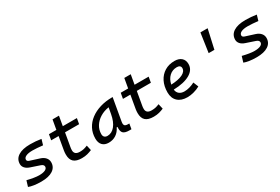

<svg xmlns="http://www.w3.org/2000/svg" viewBox="71 -1699 3959 2715"><g transform="rotate(-30 2051.0 -341.0)"><path d="M239.7 9.8Q176.3 9.8 123 2Q69.8 -5.9 36.1 -19.5L64.5 -113.3Q121.1 -99.1 171.1 -91.1Q221.2 -83 256.3 -83Q320.3 -83 355.7 -99.9Q391.1 -116.7 391.1 -147.5Q391.1 -180.7 344.7 -195.8L198.2 -245.1Q149.9 -261.2 124 -290.5Q98.1 -319.8 98.1 -356.4Q98.1 -438 167.2 -482.7Q236.3 -527.3 362.8 -527.3Q455.1 -527.3 541.5 -512.7L515.1 -422.9Q469.2 -428.2 425.5 -431.4Q381.8 -434.6 348.1 -434.6Q278.8 -434.6 241 -416.7Q203.1 -398.9 203.1 -366.2Q203.1 -341.3 239.7 -330.1L388.7 -282.7Q440.4 -266.1 468 -233.6Q495.6 -201.2 495.6 -159.2Q495.6 -78.6 428.7 -34.4Q361.8 9.8 239.7 9.8Z M902.8 9.8Q813 9.8 770.8 -28.6Q728.5 -66.9 728.5 -147.9Q728.5 -178.2 732.9 -207Q737.3 -235.8 746.6 -287.1L771 -426.8H649.9L666 -517.6H787.1L814.5 -673.8H919.4L892.1 -517.6H1122.1L1106 -426.8H876L851.6 -287.1Q843.3 -238.3 838.4 -211.9Q833 -185.5 833 -157.7Q833 -83 921.9 -83Q957.5 -83 984.4 -88.9Q1011.2 -94.7 1048.3 -109.9L1067.4 -26.4Q1032.2 -11.2 992.9 -0.7Q953.6 9.8 902.8 9.8Z M1341.3 10.3Q1274.9 10.3 1238.8 -27.8Q1202.6 -65.9 1202.6 -135.3Q1202.6 -223.1 1240 -294.7Q1277.3 -366.2 1344.7 -417Q1412.1 -467.8 1502.4 -495.1Q1592.8 -522.5 1698.7 -522.5H1708.5L1644 -154.8Q1641.6 -141.6 1641.6 -130.4Q1641.6 -109.9 1650.4 -98.1Q1663.1 -80.6 1706.1 -80.6H1726.1L1711.4 4.9H1676.8Q1605 4.9 1577.6 -23.9Q1555.7 -47.4 1555.7 -97.7Q1555.7 -109.4 1556.6 -122.6H1543.9Q1514.2 -59.1 1461.7 -24.4Q1409.2 10.3 1341.3 10.3ZM1373 -82.5Q1443.4 -82.5 1495.6 -146Q1547.9 -209.5 1568.8 -325.7L1586.9 -425.3Q1506.8 -413.1 1443.6 -374.3Q1380.4 -335.4 1343.8 -277.1Q1307.1 -218.8 1307.1 -147.5Q1307.1 -116.2 1324.5 -99.4Q1341.8 -82.5 1373 -82.5Z M2074.7 9.8Q1984.9 9.8 1942.6 -28.6Q1900.4 -66.9 1900.4 -147.9Q1900.4 -178.2 1904.8 -207Q1909.2 -235.8 1918.5 -287.1L1942.9 -426.8H1821.8L1837.9 -517.6H1959L1986.3 -673.8H2091.3L2064 -517.6H2293.9L2277.8 -426.8H2047.9L2023.4 -287.1Q2015.1 -238.3 2010.3 -211.9Q2004.9 -185.5 2004.9 -157.7Q2004.9 -83 2093.8 -83Q2129.4 -83 2156.2 -88.9Q2183.1 -94.7 2220.2 -109.9L2239.3 -26.4Q2204.1 -11.2 2164.8 -0.7Q2125.5 9.8 2074.7 9.8Z M2630.4 -83Q2669.4 -83 2713.9 -95.2Q2758.3 -107.4 2799.3 -129.4L2833 -45.9Q2785.2 -19.5 2730.5 -4.9Q2675.8 9.8 2626 9.8Q2525.4 9.8 2469 -43Q2412.6 -95.7 2412.6 -189.9Q2412.6 -291.5 2450.9 -367.2Q2489.3 -442.9 2558.1 -485.1Q2627 -527.3 2718.8 -527.3Q2791 -527.3 2831.3 -491.2Q2871.6 -455.1 2871.6 -390.6Q2871.6 -296.4 2776.1 -241.2Q2680.7 -186 2509.8 -181.2Q2514.2 -134.8 2545.9 -108.9Q2577.6 -83 2630.4 -83ZM2514.6 -259.8Q2634.3 -264.6 2700.7 -297.1Q2767.1 -329.6 2767.1 -384.3Q2767.1 -407.7 2751 -421.1Q2734.9 -434.6 2705.1 -434.6Q2631.3 -434.6 2580.8 -387.2Q2530.3 -339.8 2514.6 -259.8Z M3194.8 -380.9 3240.2 -693.4H3358.4L3288.6 -380.9Z M3755.4 9.8Q3691.9 9.8 3638.7 2Q3585.4 -5.9 3551.8 -19.5L3580.1 -113.3Q3636.7 -99.1 3686.8 -91.1Q3736.8 -83 3772 -83Q3835.9 -83 3871.3 -99.9Q3906.7 -116.7 3906.7 -147.5Q3906.7 -180.7 3860.4 -195.8L3713.9 -245.1Q3665.5 -261.2 3639.6 -290.5Q3613.8 -319.8 3613.8 -356.4Q3613.8 -438 3682.9 -482.7Q3752 -527.3 3878.4 -527.3Q3970.7 -527.3 4057.1 -512.7L4030.8 -422.9Q3984.9 -428.2 3941.2 -431.4Q3897.5 -434.6 3863.8 -434.6Q3794.4 -434.6 3756.6 -416.7Q3718.8 -398.9 3718.8 -366.2Q3718.8 -341.3 3755.4 -330.1L3904.3 -282.7Q3956.1 -266.1 3983.6 -233.6Q4011.2 -201.2 4011.2 -159.2Q4011.2 -78.6 3944.3 -34.4Q3877.4 9.8 3755.4 9.8Z"/></g></svg>

Font: CaskaydiaCove NFP
Style: Italic
Weight: 400
Italic angle: -10°
Designer: Aaron Bell
Foundry: Saja Typeworks
Version: Version 2111.001; VTT 6.35;Nerd Fonts 3.1.1